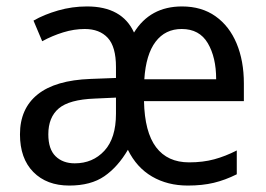

<svg xmlns="http://www.w3.org/2000/svg" viewBox="-20 -659 825 596"><path d="M545 -639Q606 -639 649 -608.5Q692 -578 714.5 -524Q737 -470 737 -400V-345H427Q429 -249 464.5 -202Q500 -155 567 -155Q610 -155 645 -164.5Q680 -174 715 -192V-118Q679 -100 643.5 -91.5Q608 -83 563 -83Q500 -83 452 -111Q404 -139 377 -194Q346 -141 304 -112Q262 -83 195 -83Q125 -83 83.5 -125Q42 -167 42 -242Q42 -322 97 -366Q152 -410 261 -414L340 -417V-451Q340 -514 314.5 -541.5Q289 -569 243 -569Q210 -569 176 -558.5Q142 -548 111 -531L84 -595Q117 -614 160.5 -626.5Q204 -639 250 -639Q359 -639 396 -558Q446 -639 545 -639ZM544 -569Q493 -569 463 -529.5Q433 -490 428 -413H651Q651 -481 625 -525Q599 -569 544 -569ZM274 -353Q195 -350 162.5 -322.5Q130 -295 130 -242Q130 -196 152.5 -174Q175 -152 212 -152Q268 -152 304 -191Q340 -230 340 -306V-356Z"/></svg>

Font: Noto Sans Kannada UI SemiCondensed
Style: Regular
Weight: 400
Width: 4
Designer: Jelle Bosma - Monotype Design Team
Foundry: Monotype Imaging Inc.
Version: Version 2.005; ttfautohint (v1.8.4.7-5d5b)